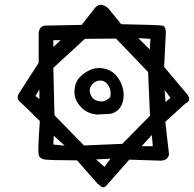

<svg xmlns="http://www.w3.org/2000/svg" viewBox="-20 -504 815 807"><path d="M400.4 276.4 390.6 268.6 303.7 169.9Q185.5 169.9 165.5 166Q145.5 162.1 142.1 144Q138.7 126 147.5 4.9Q83 -59.6 64.9 -75.2Q46.9 -90.8 59.6 -111.3L142.6 -240.2V-365.2Q145.5 -395.5 171.9 -396.5L323.2 -399.4L380.9 -472.7Q402.3 -496.1 434.6 -469.7L489.3 -402.3Q648.4 -399.4 664.6 -396Q680.7 -392.6 675.8 -341.8L669.9 -222.7L763.7 -111.3Q789.1 -83 758.8 -68.4L674.8 7.8L690.4 144.5Q685.5 174.8 644.5 170.9L523.4 167L428.7 274.4Q416 291 400.4 276.4ZM418.9 197.3 444.3 163.1 383.8 166ZM622.1 110.4 618.2 63.5 575.2 110.4ZM252 108.4 206.1 66.4 204.1 103.5ZM494.1 100.6 610.4 -17.6 602.5 -201.2 467.8 -341.8 336.9 -340.8 204.1 -218.8 209 -19.5 333 107.4ZM387.7 -22.5Q354.5 -25.4 333 -42.5Q311.5 -59.6 300.8 -82Q290 -104.5 293.9 -133.3Q297.9 -162.1 316.9 -181.2Q335.9 -200.2 360.8 -210.9Q385.7 -221.7 415.5 -216.3Q445.3 -210.9 464.4 -190.9Q483.4 -170.9 493.2 -143.1Q502.9 -115.2 498.5 -87.4Q494.1 -59.6 476.6 -42.5Q459 -25.4 435.1 -24.9Q411.1 -24.4 387.7 -22.5ZM675.8 -75.2 696.3 -92.8 671.9 -126ZM145.5 -87.9V-127.9L128.9 -100.6ZM443.4 -95.7Q449.2 -123 435.5 -144.5Q421.9 -166 400.9 -165.5Q379.9 -165 366.2 -147.9Q352.5 -130.9 359.4 -109.9Q366.2 -88.9 382.8 -82.5Q399.4 -76.2 413.1 -78.1Q426.8 -80.1 443.4 -95.7ZM609.4 -295.9 612.3 -340.8 561.5 -343.8ZM235.4 -335H204.1V-306.6Z"/></svg>

Font: JasonHandwriting1
Style: Regular
Weight: 400
Version: Version 1.48.20